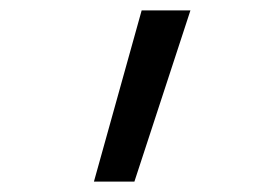

<svg xmlns="http://www.w3.org/2000/svg" viewBox="-20 -158 540 370"><path d="M161 192 253 -138H347L239 192Z"/></svg>

Font: Iosevka
Style: Regular
Weight: 400
Monospace: yes
Designer: Belleve Invis
Foundry: Belleve Invis
Version: Version 33.2.3; ttfautohint (v1.8.4)